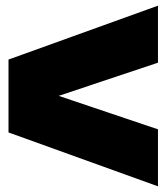

<svg xmlns="http://www.w3.org/2000/svg" viewBox="-20 -701 587 677"><path d="M10 -491 537 -681V-480L187 -363L537 -245V-44L10 -234Z"/></svg>

Font: Mantou Sans
Style: Regular
Weight: 400
Designer: Mant0u / artakana
Foundry: Mant0u / artakana
Version: Version 1.001;October 22, 2023;FontCreator 14.0.0.2901 64-bi